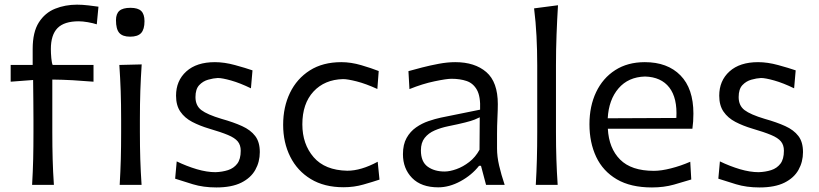

<svg xmlns="http://www.w3.org/2000/svg" viewBox="-20 -804 3560 835"><path d="M119.6 0Q123 -58.1 124.3 -111.8Q125.5 -165.5 125.5 -230V-282.2Q125.5 -321.3 125 -364.3Q124.5 -407.2 124 -456.1L26.4 -448.7V-521.5H122.1V-590.8Q122.1 -664.6 148.9 -706.5Q175.8 -748.5 219.7 -766.1Q263.7 -783.7 314.9 -783.7Q337.9 -783.7 365.2 -780.5Q392.6 -777.3 408.2 -774.9L400.9 -698.2Q384.3 -703.6 361.8 -707.5Q339.4 -711.4 322.3 -711.4Q259.3 -711.4 230.2 -681.9Q201.2 -652.3 201.2 -590.8Q201.2 -572.8 203.1 -551.5Q205.1 -530.3 209 -521.5H386.7V-448.7Q340.8 -452.6 296.4 -455.1Q252 -457.5 207.5 -458V-230Q207.5 -165.5 209 -111.8Q210.4 -58.1 214.4 0Z M500.5 0Q503.9 -58.1 505.4 -111.8Q506.8 -165.5 506.8 -230V-282.7Q506.8 -352.5 504.9 -408.2Q502.9 -463.9 499 -521.5L596.2 -523.9Q592.3 -465.3 590.3 -409.2Q588.4 -353 588.4 -282.7V-230Q588.4 -165.5 590.1 -111.8Q591.8 -58.1 595.7 0ZM545.9 -644.5Q513.2 -644.5 498.8 -660.9Q484.4 -677.2 484.4 -716.3Q484.4 -744.1 499.3 -757.1Q514.2 -770 547.4 -770Q580.1 -770 594.2 -756.1Q608.4 -742.2 608.4 -711.9Q608.4 -676.3 593.8 -660.4Q579.1 -644.5 545.9 -644.5Z M920.9 11.2Q864.3 11.2 818.6 -2.7Q772.9 -16.6 741.7 -26.9L748.5 -102.1Q792 -81.1 835.9 -68.1Q879.9 -55.2 917 -55.2Q946.8 -56.2 971.7 -64.2Q996.6 -72.3 1011.7 -92Q1026.9 -111.8 1026.9 -148.4Q1026.9 -173.3 1013.9 -189Q1001 -204.6 971.2 -217Q941.4 -229.5 889.6 -244.6Q848.6 -256.8 815.9 -273.9Q783.2 -291 764.4 -318.4Q745.6 -345.7 745.6 -387.7Q745.6 -453.1 790.3 -493.4Q835 -533.7 914.6 -533.7Q955.6 -533.7 1002 -521Q1048.3 -508.3 1078.1 -498L1071.3 -419.9Q1023.9 -442.9 985.1 -453.9Q946.3 -464.8 927.2 -464.8Q908.2 -463.9 885.5 -457.5Q862.8 -451.2 846.4 -433.8Q830.1 -416.5 830.1 -381.8Q830.1 -344.7 855.7 -325.2Q881.3 -305.7 943.4 -287.1Q995.6 -272.5 1032.7 -255.6Q1069.8 -238.8 1089.8 -212.6Q1109.9 -186.5 1109.9 -142.6Q1109.9 -100.1 1090.3 -65.2Q1070.8 -30.3 1029.1 -9.5Q987.3 11.2 920.9 11.2Z M1474.1 10.3Q1390.1 10.3 1331.5 -25.4Q1272.9 -61 1242.2 -122.6Q1211.4 -184.1 1211.4 -261.2Q1211.4 -338.9 1241.2 -400.4Q1271 -461.9 1327.4 -497.8Q1383.8 -533.7 1464.4 -533.7Q1506.3 -533.7 1551.3 -520.5Q1596.2 -507.3 1627 -495.1L1621.1 -417Q1570.8 -439.9 1531.2 -450Q1491.7 -460 1472.2 -460Q1391.6 -458 1343.3 -405.8Q1294.9 -353.5 1294.9 -263.2Q1294.9 -177.2 1344 -120.4Q1393.1 -63.5 1490.2 -61.5Q1550.3 -61.5 1622.6 -100.6L1630.4 -22.9Q1601.6 -13.2 1560.5 -1.5Q1519.5 10.3 1474.1 10.3Z M1886.2 10.7Q1812 10.7 1772.2 -30Q1732.4 -70.8 1732.4 -133.3Q1732.4 -175.8 1748.3 -204.1Q1764.2 -232.4 1789.6 -250Q1814.9 -267.6 1843.5 -277.3Q1872.1 -287.1 1897.5 -292.5L2067.9 -327.1Q2070.3 -384.3 2054.2 -413.1Q2038.1 -441.9 2009.3 -451.7Q1980.5 -461.4 1943.4 -461.4Q1921.9 -461.4 1869.6 -450.4Q1817.4 -439.5 1760.7 -416.5L1756.3 -494.6Q1780.8 -501.5 1815.4 -510.5Q1850.1 -519.5 1888.2 -526.6Q1926.3 -533.7 1960 -533.7Q2044.9 -533.7 2095 -490.5Q2145 -447.3 2145 -351.1Q2145 -327.6 2143.3 -291.5Q2141.6 -255.4 2141.6 -222.2V-157.7Q2141.6 -123.5 2150.6 -84.2Q2159.7 -44.9 2174.8 0H2093.8L2071.8 -83H2063.5Q2031.7 -42.5 1982.9 -15.9Q1934.1 10.7 1886.2 10.7ZM1913.6 -58.1Q1936 -58.1 1964.8 -68.4Q1993.7 -78.6 2020.8 -99.6Q2047.9 -120.6 2065.4 -152.8L2066.4 -293.9Q2058.1 -289.6 2044.2 -283.9Q2030.3 -278.3 2003.4 -271.5Q1976.6 -264.6 1928.7 -254.9Q1897.5 -248.5 1870.4 -236.8Q1843.3 -225.1 1826.9 -204.3Q1810.5 -183.6 1810.5 -149.9Q1810.5 -100.6 1839.8 -79.3Q1869.1 -58.1 1913.6 -58.1Z M2310.1 0Q2313.5 -58.1 2314.9 -111.8Q2316.4 -165.5 2316.4 -230V-519.5Q2316.4 -585.4 2313.2 -647Q2310.1 -708.5 2302.7 -767.6L2406.7 -781.2Q2402.8 -717.8 2400.4 -653.3Q2397.9 -588.9 2397.9 -519.5V-230Q2397.9 -165.5 2399.7 -111.8Q2401.4 -58.1 2405.3 0Z M2815.4 11.2Q2722.7 11.2 2662.4 -24.2Q2602.1 -59.6 2572.8 -121.8Q2543.5 -184.1 2543.5 -263.7Q2543.5 -342.3 2572.5 -403.3Q2601.6 -464.4 2655.5 -499Q2709.5 -533.7 2784.2 -533.7Q2882.8 -533.7 2939.2 -476.3Q2995.6 -418.9 2995.6 -310.1Q2995.6 -274.4 2991.2 -244.1H2623.5Q2627.9 -159.2 2676.8 -110.1Q2725.6 -61 2823.7 -61Q2855.5 -61 2897.9 -71.8Q2940.4 -82.5 2981.9 -100.6L2986.3 -23.4Q2955.1 -13.7 2911.1 -1.2Q2867.2 11.2 2815.4 11.2ZM2921.4 -291Q2926.3 -377.4 2890.9 -423.3Q2855.5 -469.2 2785.2 -471.2Q2712.4 -469.2 2669.9 -419.7Q2627.4 -370.1 2623 -289.6Z M3283.2 11.2Q3226.6 11.2 3180.9 -2.7Q3135.3 -16.6 3104 -26.9L3110.8 -102.1Q3154.3 -81.1 3198.2 -68.1Q3242.2 -55.2 3279.3 -55.2Q3309.1 -56.2 3334 -64.2Q3358.9 -72.3 3374 -92Q3389.2 -111.8 3389.2 -148.4Q3389.2 -173.3 3376.2 -189Q3363.3 -204.6 3333.5 -217Q3303.7 -229.5 3252 -244.6Q3210.9 -256.8 3178.2 -273.9Q3145.5 -291 3126.7 -318.4Q3107.9 -345.7 3107.9 -387.7Q3107.9 -453.1 3152.6 -493.4Q3197.3 -533.7 3276.9 -533.7Q3317.9 -533.7 3364.3 -521Q3410.6 -508.3 3440.4 -498L3433.6 -419.9Q3386.2 -442.9 3347.4 -453.9Q3308.6 -464.8 3289.6 -464.8Q3270.5 -463.9 3247.8 -457.5Q3225.1 -451.2 3208.7 -433.8Q3192.4 -416.5 3192.4 -381.8Q3192.4 -344.7 3218 -325.2Q3243.7 -305.7 3305.7 -287.1Q3357.9 -272.5 3395 -255.6Q3432.1 -238.8 3452.1 -212.6Q3472.2 -186.5 3472.2 -142.6Q3472.2 -100.1 3452.6 -65.2Q3433.1 -30.3 3391.4 -9.5Q3349.6 11.2 3283.2 11.2Z"/></svg>

Font: Pinar DS4-Regular
Style: Regular
Weight: 400
Designer: Amin Abedi
Version: Version 2.000